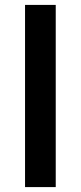

<svg xmlns="http://www.w3.org/2000/svg" viewBox="-20 -762 329 782"><path d="M82 -742H207V0H82Z"/></svg>

Font: APTA Sans SemiBold
Style: Bold
Weight: 600
Version: Version 7.200